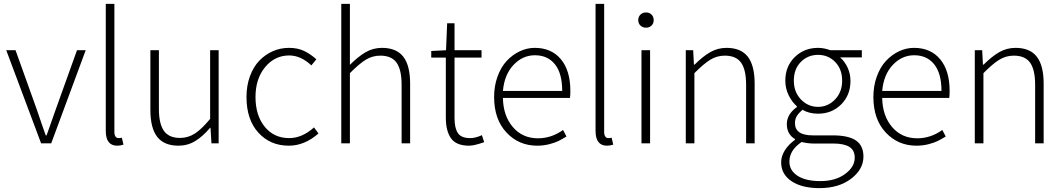

<svg xmlns="http://www.w3.org/2000/svg" viewBox="-20 -739 5486 990"><path d="M12.2 -480H60.1L168 -179.2Q176.8 -152.3 194.8 -100.8Q212.9 -49.3 215.8 -41H220.2Q227.5 -61.5 269 -179.2L377 -480H421.9L244.1 0H191.9Z M525.4 -64V-719.2H569.8V-58.1Q569.8 -43 575.7 -34.9Q581.5 -26.9 590.8 -26.9Q598.6 -26.9 608.4 -28.8L616.7 6.8Q600.6 12.2 584.5 12.2Q525.4 12.2 525.4 -64Z M755.4 -171.9V-480H799.3V-178.2Q799.3 -100.6 825.2 -64.2Q851.1 -27.8 908.2 -27.8Q949.7 -27.8 984.9 -50.5Q1020 -73.2 1063.5 -126V-480H1107.4V0H1070.3L1065.4 -80.1H1063.5Q1025.4 -35.2 986.3 -11.5Q947.3 12.2 900.4 12.2Q826.2 12.2 790.8 -33.2Q755.4 -78.6 755.4 -171.9Z M1251 -238.8Q1251 -297.4 1268.8 -345.9Q1286.6 -394.5 1316.9 -426Q1347.2 -457.5 1386.5 -474.9Q1425.8 -492.2 1470.2 -492.2Q1515.1 -492.2 1548.1 -476.3Q1581.1 -460.4 1611.3 -433.1L1585.4 -401.9Q1530.8 -453.1 1471.2 -453.1Q1397 -453.1 1347.2 -393.1Q1297.4 -333 1297.4 -238.8Q1297.4 -144 1345 -85.4Q1392.6 -26.9 1471.2 -26.9Q1537.6 -26.9 1599.1 -82L1622.1 -50.8Q1550.8 12.2 1469.2 12.2Q1373.5 12.2 1312.3 -54.9Q1251 -122.1 1251 -238.8Z M1739.7 0V-719.2H1784.2V-404.8Q1826.7 -447.3 1865.2 -469.7Q1903.8 -492.2 1949.7 -492.2Q2023.9 -492.2 2059.3 -446.8Q2094.7 -401.4 2094.7 -308.1V0H2050.8V-301.8Q2050.8 -379.4 2024.9 -415.8Q1999 -452.1 1940.9 -452.1Q1900.4 -452.1 1866.2 -431.2Q1832 -410.2 1784.2 -361.8V0Z M2203.6 -441.9V-476.1L2279.8 -480L2285.6 -619.1H2323.7V-480H2462.9V-441.9H2323.7V-128.9Q2323.7 -78.6 2341.1 -52.7Q2358.4 -26.9 2404.8 -26.9Q2431.6 -26.9 2464.8 -42L2476.6 -5.9Q2425.3 12.2 2398.9 12.2Q2333 12.2 2305.9 -25.4Q2278.8 -63 2278.8 -132.8V-441.9Z M2527.8 -238.8Q2527.8 -295.9 2545.4 -344.5Q2563 -393.1 2592.5 -424.8Q2622.1 -456.5 2659.7 -474.4Q2697.3 -492.2 2737.3 -492.2Q2823.2 -492.2 2872.1 -433.6Q2920.9 -375 2920.9 -270Q2920.9 -246.1 2918.9 -233.9H2573.2Q2574.7 -142.1 2624.3 -84Q2673.8 -25.9 2753.9 -25.9Q2823.2 -25.9 2883.3 -68.8L2900.9 -35.2Q2876.5 -20.5 2859.6 -12Q2842.8 -3.4 2812.7 4.4Q2782.7 12.2 2750 12.2Q2654.8 12.2 2591.3 -55.9Q2527.8 -124 2527.8 -238.8ZM2573.2 -270H2878.9Q2878.9 -360.4 2841.6 -407.2Q2804.2 -454.1 2738.3 -454.1Q2674.8 -454.1 2627.7 -404.1Q2580.6 -354 2573.2 -270Z M3050.8 -64V-719.2H3095.2V-58.1Q3095.2 -43 3101.1 -34.9Q3106.9 -26.9 3116.2 -26.9Q3124 -26.9 3133.8 -28.8L3142.1 6.8Q3126 12.2 3109.9 12.2Q3050.8 12.2 3050.8 -64Z M3271 -634.8Q3271 -652.8 3282.5 -663.8Q3293.9 -674.8 3311 -674.8Q3328.1 -674.8 3339.4 -663.8Q3350.6 -652.8 3350.6 -634.8Q3350.6 -617.7 3339.1 -606.9Q3327.6 -596.2 3311 -596.2Q3294.4 -596.2 3282.7 -606.9Q3271 -617.7 3271 -634.8ZM3287.6 0V-480H3332V0Z M3516.1 0V-480H3554.2L3558.1 -405.8H3561.5Q3603.5 -447.8 3642.1 -470Q3680.7 -492.2 3726.1 -492.2Q3800.3 -492.2 3835.7 -446.8Q3871.1 -401.4 3871.1 -308.1V0H3827.1V-301.8Q3827.1 -379.4 3801.3 -415.8Q3775.4 -452.1 3717.3 -452.1Q3676.8 -452.1 3642.6 -431.2Q3608.4 -410.2 3560.5 -361.8V0Z M4007.8 98.1Q4007.8 66.9 4026.6 36.6Q4045.4 6.3 4079.1 -18.1V-22Q4037.1 -46.9 4037.1 -99.1Q4037.1 -149.9 4088.9 -187V-190.9Q4064 -212.4 4046.6 -247.6Q4029.3 -282.7 4029.3 -323.2Q4029.3 -397 4077.9 -444.6Q4126.5 -492.2 4198.2 -492.2Q4229.5 -492.2 4261.2 -480H4423.8V-442.9H4312Q4335.9 -421.9 4350.6 -390.1Q4365.2 -358.4 4365.2 -321.8Q4365.2 -248.5 4317.4 -200.7Q4269.5 -152.8 4198.2 -152.8Q4151.4 -152.8 4118.2 -172.9Q4099.6 -157.7 4089.4 -141.8Q4079.1 -126 4079.1 -104Q4079.1 -41 4170.9 -41H4273.9Q4355 -41 4393.6 -14.6Q4432.1 11.7 4432.1 68.8Q4432.1 133.8 4368.7 182.4Q4305.2 231 4205.1 231Q4114.3 231 4061 195.1Q4007.8 159.2 4007.8 98.1ZM4050.3 94.2Q4050.3 140.1 4092.5 167.5Q4134.8 194.8 4210 194.8Q4287.6 194.8 4337.4 158.2Q4387.2 121.6 4387.2 74.2Q4387.2 35.6 4359.4 18.3Q4331.5 1 4275.9 1H4172.9Q4146.5 1 4113.3 -6.8Q4050.3 35.6 4050.3 94.2ZM4073.2 -323.2Q4073.2 -264.2 4109.9 -226.1Q4146.5 -188 4198.2 -188Q4249 -188 4285.6 -226.1Q4322.3 -264.2 4322.3 -323.2Q4322.3 -382.8 4286.4 -419.4Q4250.5 -456.1 4198.2 -456.1Q4145.5 -456.1 4109.4 -419.7Q4073.2 -383.3 4073.2 -323.2Z M4483.4 -238.8Q4483.4 -295.9 4501 -344.5Q4518.6 -393.1 4548.1 -424.8Q4577.6 -456.5 4615.2 -474.4Q4652.8 -492.2 4692.9 -492.2Q4778.8 -492.2 4827.6 -433.6Q4876.5 -375 4876.5 -270Q4876.5 -246.1 4874.5 -233.9H4528.8Q4530.3 -142.1 4579.8 -84Q4629.4 -25.9 4709.5 -25.9Q4778.8 -25.9 4838.9 -68.8L4856.4 -35.2Q4832 -20.5 4815.2 -12Q4798.3 -3.4 4768.3 4.4Q4738.3 12.2 4705.6 12.2Q4610.4 12.2 4546.9 -55.9Q4483.4 -124 4483.4 -238.8ZM4528.8 -270H4834.5Q4834.5 -360.4 4797.1 -407.2Q4759.8 -454.1 4693.8 -454.1Q4630.4 -454.1 4583.3 -404.1Q4536.1 -354 4528.8 -270Z M5006.3 0V-480H5044.4L5048.3 -405.8H5051.8Q5093.8 -447.8 5132.3 -470Q5170.9 -492.2 5216.3 -492.2Q5290.5 -492.2 5325.9 -446.8Q5361.3 -401.4 5361.3 -308.1V0H5317.4V-301.8Q5317.4 -379.4 5291.5 -415.8Q5265.6 -452.1 5207.5 -452.1Q5167 -452.1 5132.8 -431.2Q5098.6 -410.2 5050.8 -361.8V0Z"/></svg>

Font: Source Sans Pro Light
Style: Regular
Weight: 300
Designer: Paul D. Hunt
Foundry: Adobe Systems Incorporated
Version: Version 2.020;PS 2.0;hotconv 1.0.86;makeotf.lib2.5.63406